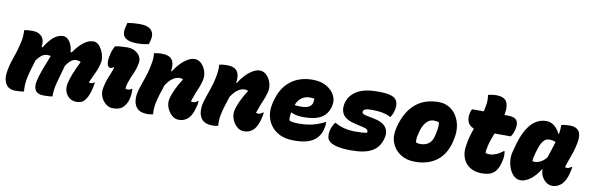

<svg xmlns="http://www.w3.org/2000/svg" viewBox="-53 -1257 5345 1742"><g transform="rotate(10 2620.0 -386.0)"><path d="M99 -547Q115 -552 132 -553.5Q149 -555 180 -555Q229 -555 260 -524Q291 -493 283 -424L290 -422Q331 -489 371.5 -523Q412 -557 459 -557Q483 -557 502.5 -539Q522 -521 534.5 -491.5Q547 -462 548 -427L559 -424Q606 -491 649.5 -524Q693 -557 739 -557Q764 -557 784 -538.5Q804 -520 818 -491.5Q832 -463 837.5 -433.5Q843 -404 838 -382Q828 -331 807.5 -288Q787 -245 769 -204L760 -183Q766 -180 779 -180Q795 -180 808 -192H814Q812 -176 808.5 -156Q805 -136 800 -120Q790 -81 776.5 -55Q763 -29 748 -14Q735 -1 716.5 4.5Q698 10 680 10Q641 10 613.5 -11Q586 -32 574.5 -66.5Q563 -101 572 -143Q581 -184 602 -236Q623 -288 655 -353Q636 -363 610 -363Q566 -363 520 -294Q494 -201 475 -133Q456 -65 457 0Q441 2 422 3.5Q403 5 377 5Q268 5 292 -114Q302 -162 326.5 -227Q351 -292 378 -359Q374 -361 364 -362Q354 -363 344 -363Q324 -363 300.5 -349Q277 -335 248 -294Q232 -240 218 -193Q204 -146 197 -99Q190 -52 195 0Q183 3 164.5 5Q146 7 119 7Q53 7 27.5 -37Q2 -81 11 -142Q21 -212 46.5 -281.5Q72 -351 89 -424Q106 -495 99 -547Z M936 -547Q962 -552 993.5 -554.5Q1025 -557 1050 -557Q1090 -557 1120.5 -540Q1151 -523 1166.5 -495.5Q1182 -468 1176 -436Q1166 -378 1144.5 -333Q1123 -288 1108 -240Q1097 -206 1097 -186Q1105 -181 1118 -181Q1139 -181 1153 -194H1159Q1161 -177 1159 -151Q1157 -125 1152 -102Q1145 -74 1133 -54Q1121 -34 1107 -20Q1077 10 1014 10Q980 10 950 -13Q920 -36 904.5 -73.5Q889 -111 896 -152Q904 -197 916.5 -232Q929 -267 942 -297Q955 -327 963 -356L958 -359Q950 -352 943.5 -349.5Q937 -347 927 -347Q908 -347 900 -378Q892 -409 907 -470Q912 -493 919.5 -511.5Q927 -530 936 -547ZM1011 -776Q1039 -780 1065 -782.5Q1091 -785 1122 -785Q1200 -785 1230.5 -751Q1261 -717 1247 -660L1236 -620Q1184 -608 1126 -608Q1050 -608 1016.5 -638.5Q983 -669 1001 -736Z M1296 -547Q1313 -551 1330 -553Q1347 -555 1365 -555Q1435 -555 1461.5 -520Q1488 -485 1477 -412H1483Q1507 -451 1538.5 -484.5Q1570 -518 1604.5 -538.5Q1639 -559 1669 -559Q1707 -559 1735 -530Q1763 -501 1774.5 -458.5Q1786 -416 1774 -373Q1763 -331 1746 -293Q1729 -255 1718 -222Q1714 -211 1709 -197Q1704 -183 1702 -175Q1710 -171 1721 -171Q1731 -171 1743 -176Q1755 -181 1764 -190H1770Q1770 -184 1768.5 -170Q1767 -156 1762 -139Q1752 -98 1740.5 -73Q1729 -48 1715 -32Q1699 -13 1675.5 -2Q1652 9 1619 9Q1585 9 1556 -17Q1527 -43 1512 -82Q1497 -121 1505 -161Q1513 -200 1538.5 -254.5Q1564 -309 1597 -358Q1584 -366 1567 -366Q1497 -366 1439 -274Q1423 -223 1409 -178.5Q1395 -134 1387.5 -91Q1380 -48 1384 1Q1359 7 1334 7Q1255 7 1226 -38.5Q1197 -84 1207 -153Q1213 -188 1227.5 -230Q1242 -272 1258.5 -320Q1275 -368 1286 -421Q1294 -458 1297 -489.5Q1300 -521 1296 -547Z M1896 -547Q1913 -551 1930 -553Q1947 -555 1965 -555Q2035 -555 2061.5 -520Q2088 -485 2077 -412H2083Q2107 -451 2138.5 -484.5Q2170 -518 2204.5 -538.5Q2239 -559 2269 -559Q2307 -559 2335 -530Q2363 -501 2374.5 -458.5Q2386 -416 2374 -373Q2363 -331 2346 -293Q2329 -255 2318 -222Q2314 -211 2309 -197Q2304 -183 2302 -175Q2310 -171 2321 -171Q2331 -171 2343 -176Q2355 -181 2364 -190H2370Q2370 -184 2368.5 -170Q2367 -156 2362 -139Q2352 -98 2340.5 -73Q2329 -48 2315 -32Q2299 -13 2275.5 -2Q2252 9 2219 9Q2185 9 2156 -17Q2127 -43 2112 -82Q2097 -121 2105 -161Q2113 -200 2138.5 -254.5Q2164 -309 2197 -358Q2184 -366 2167 -366Q2097 -366 2039 -274Q2023 -223 2009 -178.5Q1995 -134 1987.5 -91Q1980 -48 1984 1Q1959 7 1934 7Q1855 7 1826 -38.5Q1797 -84 1807 -153Q1813 -188 1827.5 -230Q1842 -272 1858.5 -320Q1875 -368 1886 -421Q1894 -458 1897 -489.5Q1900 -521 1896 -547Z M2758 -560Q2831 -560 2883.5 -530.5Q2936 -501 2960 -454.5Q2984 -408 2971 -355L2970 -350Q2952 -280 2895.5 -245.5Q2839 -211 2733 -211Q2696 -211 2666.5 -217Q2637 -223 2620 -233H2614Q2611 -213 2610 -194Q2609 -175 2613 -158Q2632 -151 2651.5 -148.5Q2671 -146 2693 -146Q2768 -146 2823 -159Q2878 -172 2938 -202H2944Q2944 -166 2935 -133Q2926 -99 2911 -77Q2896 -55 2876 -38Q2845 -13 2798.5 0Q2752 13 2680 13Q2587 13 2525 -28.5Q2463 -70 2439 -139Q2415 -208 2435 -290L2439 -305Q2470 -430 2552.5 -495Q2635 -560 2758 -560ZM2757 -397Q2718 -397 2685 -374.5Q2652 -352 2634 -305Q2650 -303 2663.5 -302Q2677 -301 2690 -301Q2741 -301 2765.5 -315Q2790 -329 2797 -354Q2799 -366 2800 -375.5Q2801 -385 2801 -393Q2785 -397 2757 -397Z M3218 -164Q3260 -164 3285.5 -166Q3311 -168 3325 -172Q3330 -187 3321 -198Q3312 -209 3280 -216L3209 -232Q3121 -252 3092.5 -294Q3064 -336 3077 -396Q3093 -469 3161 -513Q3229 -557 3355 -557Q3428 -557 3467.5 -547Q3507 -537 3523 -518Q3540 -499 3542.5 -470Q3545 -441 3537 -412Q3528 -377 3509 -350H3503Q3477 -366 3433.5 -375Q3390 -384 3330 -384Q3289 -384 3272 -376Q3255 -368 3253 -356Q3251 -343 3261 -335Q3271 -327 3305 -321L3352 -312Q3441 -296 3473.5 -255Q3506 -214 3490 -149Q3469 -66 3402.5 -27.5Q3336 11 3212 11Q3124 11 3072 -3Q3020 -17 3000 -42Q2987 -58 2985 -82Q2983 -106 2989 -134Q2999 -176 3024 -210H3030Q3074 -185 3120 -174.5Q3166 -164 3218 -164Z M3918 -559Q3971 -559 4013 -535Q4055 -511 4082 -469Q4109 -427 4118 -371.5Q4127 -316 4113 -254L4110 -238Q4082 -114 4002 -51Q3922 12 3797 12Q3718 12 3661.5 -25.5Q3605 -63 3582.5 -125.5Q3560 -188 3580 -264L3583 -277Q3661 -559 3918 -559ZM3901 -386Q3865 -386 3835 -354Q3805 -322 3788 -257L3786 -246Q3770 -190 3779 -162Q3788 -159 3797 -157Q3806 -155 3818 -155Q3864 -155 3894.5 -177.5Q3925 -200 3937 -249L3940 -260Q3950 -305 3952.5 -332.5Q3955 -360 3950 -379Q3932 -386 3901 -386Z M4583 -224Q4587 -205 4586.5 -183.5Q4586 -162 4581 -139Q4574 -106 4564.5 -82Q4555 -58 4538 -36Q4502 10 4412 10Q4350 10 4306.5 -16.5Q4263 -43 4242.5 -89.5Q4222 -136 4228 -194Q4234 -246 4246 -291Q4258 -336 4273 -377Q4230 -393 4216 -429Q4202 -465 4213 -512Q4218 -533 4226 -547H4334Q4342 -577 4346 -605Q4351 -629 4350.5 -654Q4350 -679 4346 -700Q4366 -706 4384.5 -708.5Q4403 -711 4421 -711Q4489 -711 4514 -675.5Q4539 -640 4528 -566Q4527 -557 4525 -547H4558Q4620 -547 4639.5 -518Q4659 -489 4645 -434Q4641 -416 4633 -397.5Q4625 -379 4615 -366H4465Q4453 -335 4442.5 -305Q4432 -275 4425 -245Q4419 -221 4417 -204.5Q4415 -188 4416 -177Q4423 -175 4431.5 -173.5Q4440 -172 4454 -172Q4480 -172 4510.5 -184Q4541 -196 4577 -224Z M4908 -559Q4952 -559 4985 -531.5Q5018 -504 5036 -464H5042Q5050 -513 5048 -547Q5081 -556 5124 -556Q5192 -556 5215 -513.5Q5238 -471 5211 -367Q5200 -324 5181.5 -275.5Q5163 -227 5148 -176Q5157 -173 5167 -173Q5187 -173 5206 -190H5212Q5212 -180 5209.5 -164.5Q5207 -149 5202 -132Q5194 -98 5180 -70.5Q5166 -43 5151 -27Q5113 11 5063 11Q5033 11 5007 -7.5Q4981 -26 4965.5 -56.5Q4950 -87 4951 -121H4946Q4911 -63 4863.5 -26Q4816 11 4769 11Q4737 11 4711.5 -11Q4686 -33 4670 -68.5Q4654 -104 4649.5 -145Q4645 -186 4654 -224L4663 -258Q4691 -372 4729.5 -438Q4768 -504 4813.5 -531.5Q4859 -559 4908 -559ZM4847 -179Q4858 -176 4870 -176Q4895 -176 4924 -191Q4953 -206 4977 -238Q4989 -277 5001.5 -313Q5014 -349 5024 -385Q5002 -398 4964 -398Q4933 -398 4909.5 -370Q4886 -342 4864 -264L4861 -253Q4848 -209 4847 -179Z"/></g></svg>

Font: Recursive Sn Csl St Blk
Style: Italic
Weight: 900
Italic angle: -15°
Version: Version 1.079;hotconv 1.0.112;makeotfexe 2.5.65598; ttfautoh